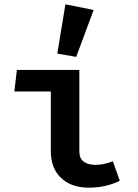

<svg xmlns="http://www.w3.org/2000/svg" viewBox="-20 -853 640 888"><path d="M215 -430H46.5L58 -529.5H347V-153.5Q347 -119.5 367.5 -105Q388 -90.5 422 -90.5Q442.5 -90.5 462.8 -95.2Q483 -100 502 -107L534 -17Q510.5 -4.5 473.2 5.2Q436 15 391 15Q310 15 262.5 -30Q215 -75 215 -153ZM282.5 -833 413 -807 332.5 -590 245 -605Z"/></svg>

Font: Fira Code Light SemiBold
Style: Regular
Weight: 600
Monospace: yes
Version: Version 5.002